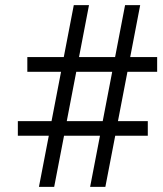

<svg xmlns="http://www.w3.org/2000/svg" viewBox="-20 -731 639 751"><path d="M132.3 0 170.9 -200.2H49.8V-257.3H181.6L218.8 -450.2H86.9V-507.8H229.5L268.6 -710.9H328.1L289.1 -507.8H430.2L469.2 -710.9H528.3L489.3 -507.8H594.7V-450.2H478.5L441.4 -257.3H558.1V-200.2H430.7L392.1 0H332.5L371.1 -200.2H230.5L191.9 0ZM241.2 -257.3H381.8L418.9 -450.2H278.3Z"/></svg>

Font: Vazirmatn RD UI Light
Style: Regular
Weight: 300
Designer: Saber Rastikerdar
Foundry: Saber Rastikerdar
Version: Version 33.003